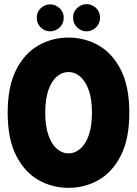

<svg xmlns="http://www.w3.org/2000/svg" viewBox="-20 -893 660 925"><path d="M17 -350Q17 -477 58 -557Q99 -637 165.5 -674.5Q232 -712 310 -712Q388 -712 454.5 -674.5Q521 -637 562 -557Q603 -477 603 -350Q603 -223 562 -143Q521 -63 454.5 -25.5Q388 12 310 12Q232 12 165.5 -25.5Q99 -63 58 -143Q17 -223 17 -350ZM198 -350Q198 -286 213 -242.5Q228 -199 253.5 -176.5Q279 -154 310 -154Q341 -154 367 -176.5Q393 -199 408 -242.5Q423 -286 423 -350Q423 -416 407.5 -459Q392 -502 366.5 -524Q341 -546 310 -546Q279 -546 253.5 -524Q228 -502 213 -458.5Q198 -415 198 -350ZM221 -742Q196 -742 176.5 -760.5Q157 -779 157 -808Q157 -835 176.5 -853.5Q196 -872 222 -872Q247 -872 267 -853.5Q287 -835 287 -808Q287 -779 267 -760.5Q247 -742 221 -742ZM397 -742Q372 -742 352 -760.5Q332 -779 332 -808Q332 -836 352 -854.5Q372 -873 397 -873Q423 -873 442.5 -854.5Q462 -836 462 -808Q462 -779 442 -760.5Q422 -742 397 -742Z"/></svg>

Font: Phudu Light ExtraBold
Style: Regular
Weight: 800
Version: Version 1.005;gftools[0.9.23]